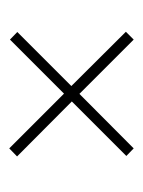

<svg xmlns="http://www.w3.org/2000/svg" viewBox="32 -484 302 405"><g transform="rotate(-90 182.5 -282.0)"><path d="M71.5 -150.5 55.5 -166 170.5 -281 54.5 -396.5 71.5 -413 187 -297.5 301 -411.5 317 -396 203 -282 317.5 -167 301 -150.5 186.5 -265Z"/></g></svg>

Font: Imbue 50pt SemiBold
Style: Regular
Weight: 600
Designer: Tyler Finck
Foundry: Etcetera Type Company
Version: Version 1.102; ttfautohint (v1.8.3)